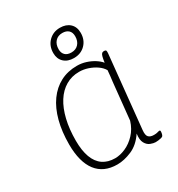

<svg xmlns="http://www.w3.org/2000/svg" viewBox="-177 -853 900 973"><g transform="rotate(-30 272.5 -366.0)"><path d="M226 7Q186 7 156 -6.5Q126 -20 105.5 -46.5Q85 -73 74.5 -112.5Q64 -152 64 -203Q64 -278 80 -338.5Q96 -399 126.5 -441.5Q157 -484 200 -506.5Q243 -529 297 -529Q324 -529 349 -521Q374 -513 394.5 -500Q415 -487 427 -472Q430 -493 433 -504.5Q436 -516 440.5 -520.5Q445 -525 451 -525H454Q464 -525 465.5 -519.5Q467 -514 466 -504L423 -80Q420 -51 430 -40.5Q440 -30 461 -30Q475 -30 482.5 -32.5Q490 -35 495 -35Q498 -35 499 -33Q500 -31 500 -28Q500 -24 499 -18.5Q498 -13 496.5 -9Q495 -5 493 -3Q490 0 482.5 2Q475 4 466 5Q457 6 450 6Q438 6 421 -0.5Q404 -7 393.5 -26Q383 -45 388 -80Q355 -31 310.5 -12Q266 7 226 7ZM232 -26Q261 -26 293 -40Q325 -54 352 -82.5Q379 -111 392 -153L414 -367Q416 -380 418 -400Q420 -420 421 -432Q410 -451 389 -465.5Q368 -480 342.5 -488.5Q317 -497 291 -497Q248 -497 213 -476.5Q178 -456 153.5 -417.5Q129 -379 116 -324.5Q103 -270 103 -202Q103 -145 117.5 -105.5Q132 -66 161 -46Q190 -26 232 -26ZM305 -570Q269 -570 247.5 -590Q226 -610 226 -644Q226 -686 252.5 -712.5Q279 -739 319 -739Q355 -739 376.5 -719Q398 -699 398 -664Q398 -623 372 -596.5Q346 -570 305 -570ZM308 -601Q334 -601 349.5 -618Q365 -635 365 -663Q365 -686 352 -698Q339 -710 316 -710Q290 -710 274.5 -693Q259 -676 259 -647Q259 -626 271.5 -613.5Q284 -601 308 -601Z"/></g></svg>

Font: Asap Thin
Style: Italic
Weight: 250
Italic angle: -6°
Designer: Pablo Cosgaya
Foundry: Omnibus-Type
Version: Version 3.001